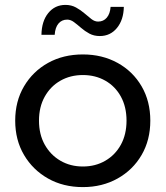

<svg xmlns="http://www.w3.org/2000/svg" viewBox="-20 -757 675 783"><path d="M318 6Q238 6 176 -29Q114 -64 78 -125Q42 -186 42 -265Q42 -344 78 -405Q114 -466 176 -500.5Q238 -535 318 -535Q397 -535 459.5 -500.5Q522 -466 557.5 -405Q593 -344 593 -265Q593 -186 557.5 -125Q522 -64 459.5 -29Q397 6 318 6ZM318 -78Q369 -78 409.5 -101.5Q450 -125 473 -167Q496 -209 496 -265Q496 -321 473 -363Q450 -405 409.5 -428Q369 -451 318 -451Q267 -451 226.5 -428Q186 -405 162.5 -363Q139 -321 139 -265Q139 -209 162.5 -167Q186 -125 226.5 -101.5Q267 -78 318 -78ZM387 -610Q363 -610 344.5 -620Q326 -630 310.5 -643.5Q295 -657 281.5 -667Q268 -677 254 -677Q232 -677 218.5 -661Q205 -645 203 -615H149Q150 -671 177 -704Q204 -737 247 -737Q271 -737 290 -726.5Q309 -716 324 -703Q339 -690 352.5 -679.5Q366 -669 380 -669Q402 -669 415.5 -685Q429 -701 431 -729H485Q484 -676 457 -643Q430 -610 387 -610Z"/></svg>

Font: Montserrat Medium
Style: Regular
Weight: 500
Designer: Julieta Ulanovsky
Foundry: Julieta Ulanovsky
Version: Version 9.000; ttfautohint (v1.8.4.7-5d5b)